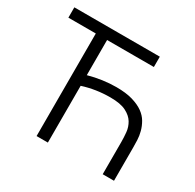

<svg xmlns="http://www.w3.org/2000/svg" viewBox="-153 -865 1045 1031"><g transform="rotate(30 370.0 -350.0)"><path d="M195 -636H25V-700H555V-636H265V-418Q308 -430 351.5 -436Q395 -442 435 -442Q495 -442 536 -430Q577 -418 603.5 -399Q630 -380 644.5 -355Q659 -330 666 -303.5Q673 -277 674 -251.5Q675 -226 675 -205V0H605V-200Q605 -228 602 -259Q599 -290 583 -316.5Q567 -343 532.5 -360.5Q498 -378 435 -378Q346 -378 265 -352V0H195Z"/></g></svg>

Font: PT Root UI
Style: Regular
Weight: 400
Designer: Vitaly Kuzmin
Foundry: ParaType Ltd.
Version: Version 2.001G